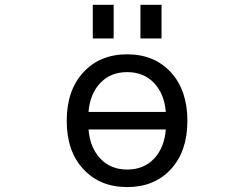

<svg xmlns="http://www.w3.org/2000/svg" viewBox="-20 -759 1040 791"><path d="M344.7 -297.9H663.1Q657.2 -372.1 614.7 -417Q572.3 -461.9 503.9 -461.9Q435.5 -461.9 393.1 -417Q350.6 -372.1 344.7 -297.9ZM344.7 -225.6Q350.6 -151.4 393.1 -106Q435.5 -60.5 503.9 -60.5Q572.3 -60.5 614.7 -105.5Q657.2 -150.4 663.1 -225.6ZM323.2 -62.5Q254.9 -135.7 254.9 -261.2Q254.9 -386.7 323.2 -460.9Q391.6 -535.2 503.9 -535.2Q616.2 -535.2 684.1 -460.9Q752 -386.7 752 -261.2Q752 -135.7 684.1 -62Q616.2 11.7 503.9 11.7Q391.6 11.7 323.2 -62.5ZM362.3 -600.6V-739.3H448.2V-600.6ZM558.6 -600.6V-739.3H645.5V-600.6Z"/></svg>

Font: Gen Shin Gothic Monospace Regular
Style: Regular
Weight: 400
Designer: [Source Han Sans]
Ryoko NISHIZUKA  (kana & ideographs); Paul D. Hunt (Latin, Greek & Cyrillic); Wenlong ZHANG  (bopomofo
Version: Version 1.002.20150607